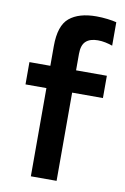

<svg xmlns="http://www.w3.org/2000/svg" viewBox="-83 -774 535 823"><g transform="rotate(10 184.5 -362.0)"><path d="M111 0V-384H20V-481H111V-567Q111 -656 152 -690Q193 -724 269 -724Q293 -724 317.5 -721Q342 -718 357 -714V-612Q343 -617 326.5 -620.5Q310 -624 293 -624Q259 -624 241 -607.5Q223 -591 223 -553V-481H357V-384H223V0Z"/></g></svg>

Font: Zen Kaku Gothic New
Style: Bold
Weight: 700
Designer: Yoshimichi Ohira
Foundry: Positype
Version: Version 1.002